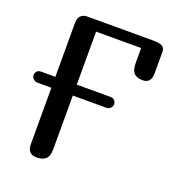

<svg xmlns="http://www.w3.org/2000/svg" viewBox="-130 -809 821 909"><g transform="rotate(20 280.5 -354.5)"><path d="M218 -65Q218 -29 202.5 -14.5Q187 0 156 0Q110 0 110 -50V-334H38Q28 -334 19 -342.5Q10 -351 10 -361Q10 -372 17 -380.5Q24 -389 38 -389H110V-659Q110 -709 156 -709H486Q515 -709 530.5 -702Q546 -695 546 -672V-565Q546 -515 503 -515Q475 -515 460 -529.5Q445 -544 445 -580V-656H218V-389H388Q402 -389 409 -380.5Q416 -372 416 -361Q416 -351 407.5 -342.5Q399 -334 388 -334H218Z"/></g></svg>

Font: Marmelad
Style: Regular
Weight: 400
Designer: Manvel Shmavonyan
Foundry: Cyreal
Version: Version 1.110; ttfautohint (v1.8.4.7-5d5b)